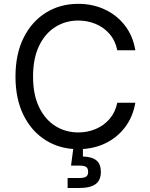

<svg xmlns="http://www.w3.org/2000/svg" viewBox="-20 -757 770 987"><path d="M382.3 9.8Q289.1 9.8 216.1 -35.4Q143.1 -80.6 101.3 -164.3Q59.6 -248 59.6 -363.3Q59.6 -479 101.3 -562.7Q143.1 -646.5 216.1 -691.9Q289.1 -737.3 382.3 -737.3Q456.1 -737.3 517.8 -708.7Q579.6 -680.2 621.3 -627Q663.1 -573.7 675.8 -498.5H583Q572.8 -548.3 543.2 -582.5Q513.7 -616.7 471.7 -634Q429.7 -651.4 382.3 -651.4Q316.9 -651.4 264.2 -618.2Q211.4 -585 180.7 -520.8Q149.9 -456.5 149.9 -363.3Q149.9 -270.5 180.9 -206.3Q211.9 -142.1 264.6 -109.1Q317.4 -76.2 382.3 -76.2Q430.2 -76.2 471.9 -93.8Q513.7 -111.3 543.2 -145.5Q572.8 -179.7 583 -229H675.8Q663.1 -155.3 621.8 -101.6Q580.6 -47.9 518.8 -19Q457 9.8 382.3 9.8ZM327.6 209.5V158.2H385.3Q412.1 158.2 422.6 151.1Q433.1 144 433.1 126Q433.1 107.9 422.6 101.1Q412.1 94.2 385.3 94.2H345.2L359.9 -18.1H406.2V47.4Q454.1 49.3 476.3 68.1Q498.5 86.9 498.5 126.5Q498.5 169.4 471.4 189.5Q444.3 209.5 385.7 209.5Z"/></svg>

Font: Inter-Regular
Style: Regular
Weight: 400
Designer: Rasmus Andersson
Foundry: rsms
Version: Version 4.000;git-a52131595